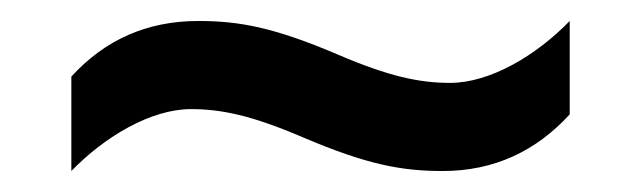

<svg xmlns="http://www.w3.org/2000/svg" viewBox="-20 -444 612 183"><path d="M269 -313C330 -287 363 -281 402 -281C451 -281 491 -300 523 -335V-424C491 -391 447 -365 409 -365C380 -365 351 -371 302 -392C241 -418 208 -424 169 -424C120 -424 80 -406 48 -371V-281C80 -314 124 -340 162 -340C191 -340 220 -334 269 -313Z"/></svg>

Font: Noto Sans Lisu Medium
Style: Regular
Weight: 500
Designer: Monotype Design Team. David Williams.
Foundry: Monotype Imaging Inc.
Version: Version 2.102